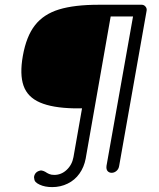

<svg xmlns="http://www.w3.org/2000/svg" viewBox="-20 -720 662 800"><path d="M445.3 0Q434.6 0 428.2 -7.3Q421.9 -14.6 423.8 -29.3L537.1 -667L551.8 -651.4H426.8L443.4 -664.1L336.9 -58.6Q330.1 -23.4 311 3.4Q292 30.3 262.2 44.9Q232.4 59.6 197.3 59.6Q167 59.6 145 49.3Q123 39.1 123 25.4Q120.1 17.6 124.5 7.8Q128.9 -2 139.6 -6.8Q147.5 -10.7 154.8 -9.3Q162.1 -7.8 168.9 -3.9Q175.8 1 184.6 4.9Q193.4 8.8 206.1 8.8Q235.4 8.8 257.8 -12.2Q280.3 -33.2 286.1 -65.4L327.1 -298.8L340.8 -268.6H288.1Q198.2 -270.5 146.5 -293Q94.7 -315.4 78.1 -362.8Q61.5 -410.2 75.2 -487.3Q89.8 -569.3 126 -615.2Q162.1 -661.1 226.1 -680.7Q290 -700.2 391.6 -700.2H570.3Q580.1 -700.2 586.4 -692.4Q592.8 -684.6 590.8 -674.8L476.6 -29.3Q474.6 -15.6 465.3 -7.8Q456.1 0 445.3 0Z"/></svg>

Font: Quicksand
Style: Italic
Weight: 400
Designer: Andrew Paglinawan
Foundry: Andrew Paglinawan
Version: Version 3.006